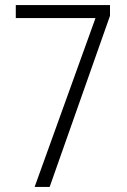

<svg xmlns="http://www.w3.org/2000/svg" viewBox="-20 -734 499 754"><path d="M116 0 355 -663H42V-714H412V-672L175 0Z"/></svg>

Font: Noto Sans Gujarati UI Condensed Light
Style: Regular
Weight: 300
Width: 3
Designer: Jelle Bosma - Monotype Design Team, Universal Thirst
Foundry: Monotype Imaging Inc.
Version: Version 2.106; ttfautohint (v1.8.4.7-5d5b)